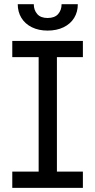

<svg xmlns="http://www.w3.org/2000/svg" viewBox="-20 -904 459 924"><path d="M39.1 -707H378.9V-628.9H39.1ZM39.1 -78.1H378.9V0H39.1ZM253.9 0H166V-707H253.9ZM209 -756.8Q166 -756.8 133.3 -772.9Q100.6 -789.1 83 -817.9Q65.4 -846.7 65.4 -883.8H142.6Q142.6 -855.5 159.2 -836.4Q175.8 -817.4 209 -817.4Q243.2 -817.4 259.8 -836.4Q276.4 -855.5 276.4 -883.8H354.5Q354.5 -846.7 336.9 -817.9Q319.3 -789.1 286.1 -772.9Q252.9 -756.8 209 -756.8Z"/></svg>

Font: Pretendard GOV Variable
Style: Regular
Weight: 400
Designer: Base glyphs from Inter by Rasmus Andersson; Hangul glyphs from Noto Sans CJK(Source Han Sans) by Jang Soo-young and Kang
Foundry: Kil Hyung-jin
Version: Version 1.307;Glyphs 3.2 (3192)